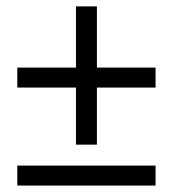

<svg xmlns="http://www.w3.org/2000/svg" viewBox="-20 -576 537 596"><path d="M215.8 -304.2H33.7V-366.2H215.8V-556.2H280.8V-366.2H462.9V-304.2H280.8V-127H215.8ZM33.7 -62H462.9V0H33.7Z"/></svg>

Font: Pyidaungsu Numbers
Style: Regular
Weight: 400
Designer: Sun Tun
Foundry: MCF
Version: Version 2.053; ttfautohint (v1.8.2)